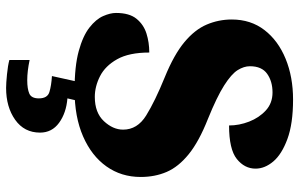

<svg xmlns="http://www.w3.org/2000/svg" viewBox="-200 -564 1004 645"><g transform="rotate(90 302.5 -242.0)"><path d="M284 10Q203 10 152 -4Q101 -18 73 -40Q45 -62 34.5 -86Q24 -110 24 -129Q24 -174 43.5 -198Q63 -222 93 -231.5Q123 -241 157 -241Q157 -173 179.5 -133Q202 -93 236.5 -75.5Q271 -58 306 -58Q359 -58 387.5 -88.5Q416 -119 416 -153Q416 -201 368.5 -230.5Q321 -260 240 -293Q164 -324 122 -359Q80 -394 63 -434Q46 -474 46 -518Q46 -582 81.5 -628Q117 -674 178 -699Q239 -724 315 -724Q396 -724 447.5 -705Q499 -686 523 -657.5Q547 -629 547 -598Q547 -561 514.5 -535Q482 -509 402 -509Q402 -543 389 -576.5Q376 -610 351.5 -632.5Q327 -655 291 -655Q254 -655 228.5 -637Q203 -619 203 -579Q203 -559 216 -538Q229 -517 267.5 -492.5Q306 -468 380 -438Q456 -408 498.5 -373.5Q541 -339 558 -299.5Q575 -260 575 -212Q575 -147 539.5 -97Q504 -47 438.5 -18.5Q373 10 284 10ZM276 240Q260 240 230 237Q200 234 182 229V161Q220 169 250 169Q279 169 295 162Q311 155 311 130Q311 101 289.5 94.5Q268 88 236 86L257 -9H321L311 34Q360 38 393 62Q426 86 426 126Q426 179 383 209.5Q340 240 276 240Z"/></g></svg>

Font: Noto Serif Devanagari Black
Style: Regular
Weight: 900
Designer: Universal Thirst, Indian Type Foundry and the Monotype Design Team
Foundry: Monotype Imaging Inc.
Version: Version 2.004; ttfautohint (v1.8.4.7-5d5b)